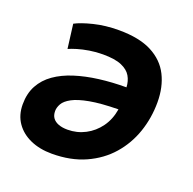

<svg xmlns="http://www.w3.org/2000/svg" viewBox="-103 -645 766 762"><g transform="rotate(20 280.0 -264.0)"><path d="M191 12Q140 12 100.5 -5.5Q61 -23 38.5 -55.5Q16 -88 16 -133Q16 -179 34.5 -213Q53 -247 86.5 -270.5Q120 -294 165.5 -308.5Q211 -323 265.5 -330Q320 -337 380 -337Q379 -363 367 -383.5Q355 -404 327 -416Q299 -428 248 -428Q219 -428 191.5 -423.5Q164 -419 142.5 -412.5Q121 -406 108 -400L95 -502Q121 -516 169.5 -528Q218 -540 275 -540Q361 -540 414 -512.5Q467 -485 491.5 -436Q516 -387 516 -323Q516 -257 495.5 -197Q475 -137 434 -90Q393 -43 332 -15.5Q271 12 191 12ZM217 -99Q257 -99 291.5 -117Q326 -135 349.5 -167.5Q373 -200 380 -244Q306 -243 260 -234.5Q214 -226 189 -212.5Q164 -199 155 -183Q146 -167 146 -152Q146 -134 154.5 -122.5Q163 -111 179 -105Q195 -99 217 -99Z"/></g></svg>

Font: Ubuntu Sans Mono
Style: Bold Italic
Weight: 700
Italic angle: -13.5°
Monospace: yes
Designer: Dalton Maag Ltd
Foundry: Dalton Maag Ltd
Version: Version 1.006